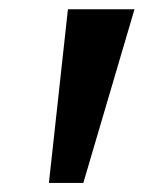

<svg xmlns="http://www.w3.org/2000/svg" viewBox="-20 -856 367 424"><path d="M277 -835.5 164 -452H88L130 -835.5Z"/></svg>

Font: Merriweather 20pt Black
Style: Regular
Weight: 900
Version: Version 2.100